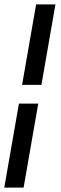

<svg xmlns="http://www.w3.org/2000/svg" viewBox="-24 -731 282 883"><path d="M166.5 -340.8H77.6L142.1 -710.9H231ZM-4.4 131.8 63 -254.4H151.9L84.5 131.8Z"/></svg>

Font: MAUL Condensed Italic
Style: Condenced Regular Italic
Weight: 400
Italic angle: -12°
Designer: MAUL
Version: Version 1.0; 2020; ttfautohint (v1.8.3)